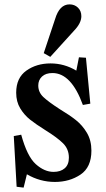

<svg xmlns="http://www.w3.org/2000/svg" viewBox="-20 -822 485 878"><path d="M225 -36Q257 -36 276 -52.5Q295 -69 295 -101Q295 -140 268.5 -166.5Q242 -193 187 -227Q144 -254 117.5 -275Q91 -296 72.5 -326.5Q54 -357 54 -398Q54 -466 100.5 -499Q147 -532 211 -532Q274 -532 329 -499L341 -560L373 -558L393 -348L359 -342Q306 -488 220 -488Q189 -488 172 -472Q155 -456 155 -431Q155 -400 178.5 -378Q202 -356 253 -323Q298 -296 327.5 -272.5Q357 -249 377.5 -214.5Q398 -180 398 -133Q398 -57 348 -23.5Q298 10 231 10Q163 10 103 -25L88 36L56 32L43 -200L77 -206Q104 -107 143.5 -71.5Q183 -36 225 -36ZM210 -562 180 -579 232 -735Q252 -802 298 -802Q321 -802 336.5 -787Q352 -772 352 -748Q352 -716 318 -681Z"/></svg>

Font: Minipax
Style: Bold
Weight: 500
Designer: Raphaël Ronot, Igor Stepanchenko (Cyrillic)
Foundry: steppetype
Version: Version 1.002